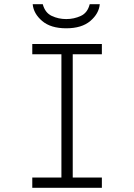

<svg xmlns="http://www.w3.org/2000/svg" viewBox="-20 -896 640 916"><path d="M134 0V-49H273V-637H134V-686H466V-637H327V-49H466V0ZM296 -761Q222 -761 181 -796Q140 -831 136 -876H184Q195 -835 227 -820Q259 -805 296 -805Q333 -805 365.5 -820Q398 -835 408 -876H456Q452 -831 411 -796Q370 -761 296 -761Z"/></svg>

Font: Chivo Mono Medium Thin
Style: Regular
Weight: 250
Monospace: yes
Version: Version 1.008